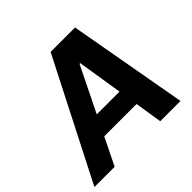

<svg xmlns="http://www.w3.org/2000/svg" viewBox="-213 -916 1104 1104"><g transform="rotate(-45 338.5 -364.0)"><path d="M126.8 0H-37.7L333.6 -727.5H532.2L662.3 0H497.5L408.6 -561.3H402.7ZM164.5 -285.9H553.5L533.2 -166.2H143.6Z"/></g></svg>

Font: Inter Tight
Style: Italic
Weight: 400
Italic angle: -9.39999°
Designer: Rasmus Andersson
Foundry: rsms
Version: Version 3.002